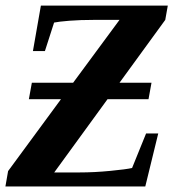

<svg xmlns="http://www.w3.org/2000/svg" viewBox="-22 -675 653 695"><path d="M198.7 -315.9H82.5L93.3 -375.5H242.7L410.6 -603H316.9Q268.6 -603 229 -599.9Q189.5 -596.7 173.8 -593.3L140.6 -490.2H97.2L126 -654.8H585.4L576.2 -603L410.6 -375.5H526.4L515.6 -315.9H367.2L174.3 -50.8H265.6Q318.8 -50.8 376.7 -56.4Q434.6 -62 456.1 -66.9L506.8 -191.9H550.8L503.9 0H-2.4L7.3 -55.7Z"/></svg>

Font: Liberation Serif
Style: Bold Italic
Weight: 700
Italic angle: -16.333°
Designer: Steve Matteson
Foundry: Ascender Corporation
Version: Version 2.1.5